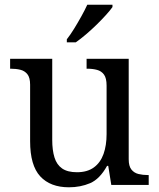

<svg xmlns="http://www.w3.org/2000/svg" viewBox="-20 -786 675 816"><path d="M273 10Q194 10 151 -36.5Q108 -83 108 -186V-426Q108 -456 96.5 -470.5Q85 -485 66.5 -489.5Q48 -494 26 -494H23V-536H202V-191Q202 -148 211.5 -117Q221 -86 244 -70Q267 -54 307 -54Q351 -54 379 -74.5Q407 -95 420 -131.5Q433 -168 433 -216V-422Q433 -454 422 -469Q411 -484 392.5 -489Q374 -494 351 -494H348V-536H527V-109Q527 -80 538.5 -65.5Q550 -51 568.5 -46.5Q587 -42 609 -42H612V0H453L440 -81H435Q404 -25 363 -7.5Q322 10 273 10ZM264 -619Q279 -638 295 -664Q311 -690 326 -717Q341 -744 351 -766H458V-756Q449 -743 431 -723Q413 -703 390.5 -681Q368 -659 345 -639.5Q322 -620 302 -606H264Z"/></svg>

Font: Noto Serif Lao
Style: Regular
Weight: 400
Designer: Monotype Design Team
Foundry: Monotype Imaging Inc.
Version: Version 2.003